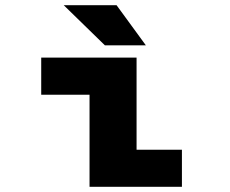

<svg xmlns="http://www.w3.org/2000/svg" viewBox="-20 -723 890 743"><path d="M544.5 -547.5H386L226.5 -703H431ZM508.5 -143.5H684V0H326.5V-356.5H139.5V-500H508.5Z"/></svg>

Font: League Mono Wide ExtraBold
Style: Regular
Weight: 800
Width: 8
Designer: Tyler Finck
Foundry: The League of Moveable Type / Tyler Finck
Version: Version 2.210